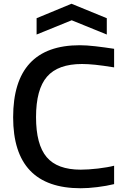

<svg xmlns="http://www.w3.org/2000/svg" viewBox="-20 -993 667 1023"><path d="M410 10Q230 10 140 -84.5Q50 -179 50 -368Q50 -560 139 -656Q228 -752 405 -752Q441 -752 488.5 -746.5Q536 -741 588 -733V-634Q526 -644 487 -648Q448 -652 417 -652Q289 -652 230.5 -584.5Q172 -517 172 -369Q172 -223 228.5 -156Q285 -89 410 -89Q428 -89 452.5 -90.5Q477 -92 502 -95Q527 -98 550 -102Q573 -106 588 -110V-12Q568 -7 545 -3Q522 1 498 4Q474 7 451.5 8.5Q429 10 410 10ZM175 -896 361 -973 549 -896V-809L362 -885L175 -809Z"/></svg>

Font: Encode Sans Wide
Style: Medium
Weight: 500
Designer: Pablo Impallari, Andres Torresi
Foundry: Pablo Impallari, Andres Torresi
Version: Version 1.000; ttfautohint (v1.00) -l 8 -r 50 -G 200 -x 14 -